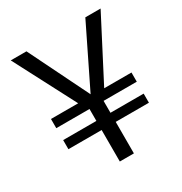

<svg xmlns="http://www.w3.org/2000/svg" viewBox="-164 -823 899 946"><g transform="rotate(-30 285.5 -350.0)"><path d="M246.1 0V-179.2H57.1V-231H246.1V-298.8H57.1V-351.1H211.9L29.8 -700.2H119.1L287.1 -358.9L454.1 -700.2H541L359.9 -351.1H515.1V-298.8H326.2V-231H515.1V-179.2H326.2V0Z"/></g></svg>

Font: TASA Explorer
Style: Regular
Weight: 400
Designer: Weizhong Zhang
Foundry: Local Remote
Version: Version 1.000;Glyphs 3.1.2 (3151)